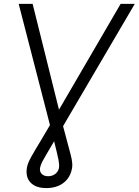

<svg xmlns="http://www.w3.org/2000/svg" viewBox="-20 -747 710 983"><path d="M75.6 -727.3H147L282 -185.4L597.7 -727.3H670.1L302.9 -101.2Q316.1 -49.7 327.4 -8.9Q332.7 10.7 335.2 19.9Q337.7 29.1 341.4 43.3Q345.2 57.5 346.4 65Q347.7 72.4 349.1 82Q350.5 91.6 350.3 98.5Q350.1 105.5 349.1 112.2Q341.3 160.9 306.1 188.4Q271 215.9 217.3 215.9Q163 215.9 136.4 187.7Q109.7 159.4 117.9 110.8Q120 99.4 124.8 87Q129.6 74.6 140.3 55.2Q150.9 35.9 161.6 18.3Q172.2 0.7 193.2 -34.3Q214.1 -69.2 231.9 -99.8L235.8 -106.9ZM257.1 -23.8Q204.9 64.3 196 81.7Q186.8 100.9 185 112.6Q182.2 131.4 193.5 143.3Q204.9 155.2 226.6 155.2Q248.2 155.2 263.7 142.8Q279.1 130.3 282 112.2Q284.4 96.6 279.3 70.3Q274.1 44 257.1 -23.8Z"/></svg>

Font: Karasuma Gothic
Style: Light Italic
Weight: 300
Italic angle: 9.39998°
Designer: Rasmus Andersson / Ryoko Nishizuka
Foundry: rsms
Version: Version 1.00